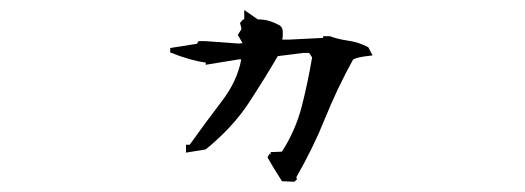

<svg xmlns="http://www.w3.org/2000/svg" viewBox="-20 -367 1040 380"><path d="M348.1 -64.9V-80.6H355.5Q385.3 -122.6 418.5 -166Q449.7 -206.5 457.5 -249.5H452.6L387.2 -238.8V-243.2Q356.9 -247.1 316.9 -263.2V-272L369.6 -280.3L373 -285.6H386.7L452.1 -280.8L460 -281.7L450.7 -297.9L458 -309.6L455.1 -321.8L461.4 -328.6H463.4V-347.2L490.2 -328.6Q503.4 -328.6 513.4 -325.4Q523.4 -322.3 533.2 -316.9L535.2 -315.4Q539.6 -311 539.6 -304.7V-294.4L538.6 -288.6H551.8L619.6 -292V-295.4H632.8Q647.9 -289.6 668.5 -286.6Q689.9 -283.7 709 -273.4L717.3 -257.3Q700.2 -255.4 691.9 -253.7Q683.6 -252 678.7 -249Q647 -191.4 623.5 -133.1Q600.1 -74.7 566.4 -16.1L567.9 -12.2L562.5 -7.3L538.1 -8.3Q519 -38.1 509.3 -55.7L514.2 -63.5L515.6 -60.5V-65.9L538.1 -66.9Q565.4 -109.9 577.4 -157Q589.4 -204.1 597.7 -253.4L591.8 -262.2H579.6L529.8 -255.9Q502.9 -210 472.2 -163.1Q440.4 -114.7 387.2 -71.3Z"/></svg>

Font: Bakudai
Style: Medium
Weight: 500
Version: Version 1.48